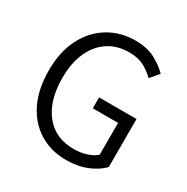

<svg xmlns="http://www.w3.org/2000/svg" viewBox="-171 -893 1026 1053"><g transform="rotate(30 342.0 -366.0)"><path d="M385 13Q290 13 216 -32.5Q142 -78 100.5 -163Q59 -248 59 -366Q59 -484 102 -568.5Q145 -653 220 -699Q295 -745 391 -745Q467 -745 518 -716.5Q569 -688 600 -656L554 -602Q526 -631 487.5 -651.5Q449 -672 393 -672Q317 -672 261 -635Q205 -598 174.5 -530Q144 -462 144 -368Q144 -226 209 -143Q274 -60 393 -60Q434 -60 472 -72Q510 -84 532 -105V-306H372V-375H609V-71Q574 -34 516.5 -10.5Q459 13 385 13Z"/></g></svg>

Font: Source Han Sans SC Normal
Style: Regular
Weight: 350
Designer: Ryoko NISHIZUKA 西塚涼子 (kana, bopomofo & ideographs); Paul D. Hunt (Latin, Greek & Cyrillic); Sandoll Communications 산돌커뮤니
Foundry: Adobe
Version: Version 2.004;hotconv 1.0.118;makeotfexe 2.5.65603